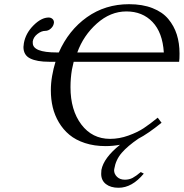

<svg xmlns="http://www.w3.org/2000/svg" viewBox="-20 -678 868 907"><path d="M753.9 -430.2Q748 -524.4 700.4 -574.2Q652.8 -624 577.1 -624Q501.5 -624 437.7 -567.1Q374 -510.3 345.2 -430.2H368.2ZM659.2 142.1Q604 209 540 209Q502.9 209 480.5 191.7Q458 174.3 458 143.1Q458 130.9 459 125Q469.7 67.9 546.9 5.9Q512.7 12.2 479 12.2Q425.3 12.2 381.3 -2.2Q337.4 -16.6 307.9 -41.3Q278.3 -65.9 258.3 -99.6Q238.3 -133.3 229.2 -171.1Q220.2 -209 220.2 -251Q220.2 -285.2 226.1 -318.8Q232.4 -355 242.2 -386.2H211.9Q154.3 -386.2 122.6 -401.9Q90.8 -417.5 90.8 -456.1Q90.8 -460.4 92.8 -474.1Q101.1 -521 138.2 -558.1Q175.3 -595.2 210 -595.2Q220.2 -595.2 227.5 -588.9Q234.9 -582.5 234.9 -571.8Q234.9 -567.9 233.9 -565.9Q231.4 -553.2 219.7 -542.7Q208 -532.2 193.8 -532.2Q175.8 -532.2 157 -517.6Q138.2 -502.9 134.8 -482.9V-475.1Q134.8 -430.2 248 -430.2H257.8Q304.2 -535.2 390.6 -596.7Q477.1 -658.2 589.8 -658.2Q653.3 -658.2 700.4 -639.6Q747.6 -621.1 774.9 -588.4Q802.2 -555.7 815.2 -514.9Q828.1 -474.1 828.1 -424.8Q828.1 -399.4 826.2 -386.2H359.9H328.1Q327.6 -384.8 319.8 -349.1Q313 -308.6 313 -266.1Q313 -157.7 364.3 -89.8Q415.5 -22 500 -22Q543.5 -22 586.7 -37.6Q629.9 -53.2 658.9 -72.5Q688 -91.8 725.1 -122.1L743.2 -98.1Q677.7 -45.4 633.8 -22.9Q583 11.7 554.9 44.2Q526.9 76.7 520 119.1Q519 122.1 519 126Q519 144 533 157.5Q546.9 170.9 569.8 170.9Q590.3 170.9 606.4 162.4Q622.6 153.8 645 134.8Z"/></svg>

Font: Linux Libertine G
Style: Italic
Weight: 400
Italic angle: -12°
Designer: Philipp H. Poll
Foundry: Philipp H. Poll
Version: Version 5.1.3